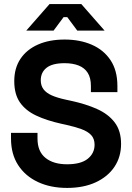

<svg xmlns="http://www.w3.org/2000/svg" viewBox="-20 -908 646 942"><path d="M34 -228V-256H164V-228Q164 -165 203 -133.5Q242 -102 309 -102Q377 -102 410.5 -129Q444 -156 444 -198Q444 -227 427.5 -245Q411 -263 379.5 -274.5Q348 -286 303 -296L280 -301Q208 -317 156.5 -341.5Q105 -366 77.5 -406Q50 -446 50 -510Q50 -574 80.5 -619.5Q111 -665 166.5 -689.5Q222 -714 297 -714Q372 -714 430.5 -688.5Q489 -663 522.5 -612.5Q556 -562 556 -486V-456H426V-486Q426 -526 410.5 -550.5Q395 -575 366 -586.5Q337 -598 297 -598Q237 -598 208.5 -575.5Q180 -553 180 -514Q180 -488 193.5 -470Q207 -452 234 -440Q261 -428 303 -419L326 -414Q401 -398 456.5 -373Q512 -348 543 -307Q574 -266 574 -202Q574 -138 541.5 -89.5Q509 -41 449.5 -13.5Q390 14 309 14Q228 14 166 -15Q104 -44 69 -98Q34 -152 34 -228ZM109 -758 223 -888H379L493 -758H359L310 -824H292L243 -758Z"/></svg>

Font: Space 7353
Style: Regular
Weight: 400
Designer: Christine Claussen + Ruben Lyon  (Space 7353)
Version: Version 1.000;FEAKit 1.0